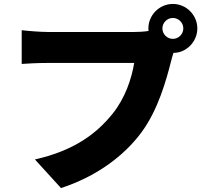

<svg xmlns="http://www.w3.org/2000/svg" viewBox="-20 -886 1040 973"><path d="M803 -742C803 -771 827 -795 856 -795C885 -795 909 -771 909 -742C909 -713 885 -689 856 -689C827 -689 803 -713 803 -742ZM732 -742C732 -737 732 -733 733 -729C706 -725 678 -724 661 -724H220C187 -724 121 -729 90 -733V-562C116 -564 171 -567 220 -567H660C647 -487 614 -388 550 -309C471 -211 358 -123 157 -78L289 67C465 10 606 -93 696 -214C782 -330 823 -482 847 -576C850 -588 854 -603 859 -618C924 -618 980 -674 980 -742C980 -810 924 -866 856 -866C788 -866 732 -810 732 -742Z"/></svg>

Font: Noto Sans JP Black
Style: Regular
Weight: 900
Designer: Ryoko NISHIZUKA 西塚涼子 (kana, bopomofo & ideographs); Paul D. Hunt (Latin, Greek & Cyrillic); Sandoll Communications 산돌커뮤니
Foundry: Adobe
Version: Version 2.002;hotconv 1.0.116;makeotfexe 2.5.65601